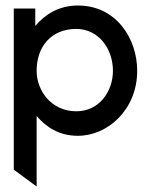

<svg xmlns="http://www.w3.org/2000/svg" viewBox="-20 -482 548 697"><path d="M30 134 113 195V-61C147 -21 194 11 263 11C370 11 478 -83 478 -225C478 -343 401 -462 263 -462C193 -462 143 -429 108 -388V-451H30ZM113 -225C113 -313 166 -377 257 -377C337 -377 390 -306 390 -225C390 -151 341 -78 257 -78C167 -78 113 -152 113 -225Z"/></svg>

Font: Charger Pro
Style: Bd
Weight: 700
Designer: Jasper
Foundry: Cannot Into Space Fonts
Version: Version 1.09